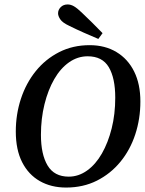

<svg xmlns="http://www.w3.org/2000/svg" viewBox="-20 -828 651 863"><path d="M277 15Q210 15 159 -14Q108 -43 79.5 -99Q51 -155 51 -237Q51 -314 74 -384Q97 -454 140.5 -508Q184 -562 245.5 -593.5Q307 -625 383 -625Q452 -625 503.5 -594Q555 -563 583 -506.5Q611 -450 611 -372Q611 -294 588 -224Q565 -154 521 -100.5Q477 -47 415.5 -16Q354 15 277 15ZM289 -34Q333 -34 371.5 -61.5Q410 -89 438 -138Q466 -187 482 -251Q498 -315 498 -389Q498 -477 469 -526Q440 -575 374 -575Q329 -575 290.5 -548Q252 -521 224 -472.5Q196 -424 180 -359.5Q164 -295 164 -222Q164 -134 194 -84Q224 -34 289 -34ZM441 -679 422 -653Q389 -667 356 -681.5Q323 -696 291 -712Q261 -726 251 -741Q241 -756 241 -768Q241 -784 253 -796Q265 -808 284 -808Q298 -808 312 -800Q326 -792 347 -772Q370 -750 394 -726.5Q418 -703 441 -679Z"/></svg>

Font: Lisu Bosa ExtraBold
Style: Italic
Weight: 800
Italic angle: -19°
Designer: David Morse, Annie Olsen, Victor Gaultney, Frank Grießhammer (Latin)
Foundry: SIL International
Version: Version 2.000